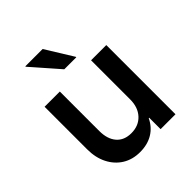

<svg xmlns="http://www.w3.org/2000/svg" viewBox="-199 -844 981 981"><g transform="rotate(-45 291.0 -353.5)"><path d="M248.3 9.2Q194.2 9.2 153.3 -16.2Q112.5 -41.7 89.6 -87.1Q66.7 -132.5 66.7 -192.5V-500H176.7V-215Q176.7 -156.7 205 -123.8Q233.3 -90.8 285 -90.8Q338.3 -90.8 370.4 -125.4Q402.5 -160 402.5 -217.5V-500H512.5V0H405V-82.5H401.7Q380.8 -38.3 341.7 -14.6Q302.5 9.2 248.3 9.2ZM273.3 -564.2 143.3 -712.5V-715.8H268.3L360 -567.5V-564.2Z"/></g></svg>

Font: Funnel Sans Light Medium
Style: Regular
Weight: 500
Version: Version 1.000